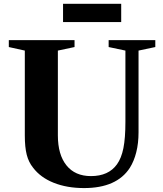

<svg xmlns="http://www.w3.org/2000/svg" viewBox="-20 -971 852 1002"><path d="M418.5 10.5Q329.5 10.5 260.5 -17Q191.5 -44.5 152.5 -96Q129.5 -124.5 119.5 -163.5Q109.5 -202.5 109.5 -264.5V-707L26 -725.5V-761.5H369V-725.5L282 -707V-264.5Q282 -163.5 327 -107.8Q372 -52 454.5 -52Q546.5 -52 590.5 -113.5Q613.5 -145.5 624 -197.8Q634.5 -250 634.5 -336V-707L547 -725.5V-761.5H790.5V-725.5L703 -707V-280Q703 -223.5 691.2 -176.8Q679.5 -130 657.5 -95Q589 10.5 418.5 10.5ZM309 -856V-951H612.5V-856Z"/></svg>

Font: Libre Caslon Text
Style: Bold
Weight: 700
Designer: Pablo Impallari, Rodrigo Fuenzalida, Katja Schimmel
Foundry: Pablo Impallari, Rodrigo Fuenzalida
Version: Version 2.000